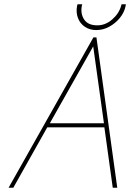

<svg xmlns="http://www.w3.org/2000/svg" viewBox="-20 -874 606 894"><path d="M566 -854H546L544 -847Q534 -811 502.5 -783.5Q471 -756 433 -756Q390 -756 372 -783Q354 -810 361 -847L363 -854H341L339 -847Q333 -816 343 -790Q353 -764 375.5 -749Q398 -734 428 -734Q460 -734 488.5 -749.5Q517 -765 538 -790.5Q559 -816 565 -847ZM526 0 429 -700H415L20 0H42L200 -281H466L505 0ZM212 -300 414 -658 464 -300Z"/></svg>

Font: Advent Pro Thin
Style: Italic
Weight: 250
Italic angle: -12°
Version: Version 3.000